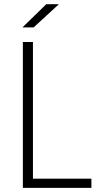

<svg xmlns="http://www.w3.org/2000/svg" viewBox="-20 -902 498 922"><path d="M89.8 -700.2H138.2V-43.9H418.9V0H89.8ZM202.1 -881.8H262.7L141.6 -770.5H87.9Z"/></svg>

Font: DavidDev Light
Style: Regular
Weight: 300
Designer: David.dev
Foundry: David.dev
Version: Version 1.001;FEAKit 1.0